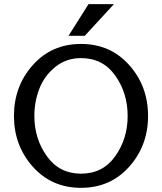

<svg xmlns="http://www.w3.org/2000/svg" viewBox="-20 -890 777 922"><path d="M47 -333Q47 -476 137.5 -577.5Q228 -679 369 -679Q510 -679 600.5 -577.5Q691 -476 691 -333Q691 -191 600.5 -89.5Q510 12 369 12Q228 12 137.5 -89.5Q47 -191 47 -333ZM369 -56Q474 -56 533.5 -140Q593 -224 593 -333Q593 -443 533.5 -527Q474 -611 369 -611Q298 -611 245.5 -568.5Q193 -526 169 -464Q145 -402 145 -333Q145 -224 205 -140Q265 -56 369 -56ZM387 -718H309L405 -870H527Z"/></svg>

Font: Rosario
Style: Regular
Weight: 400
Designer: Hector Gatti
Foundry: Omnibus-Type
Version: Version 1.004